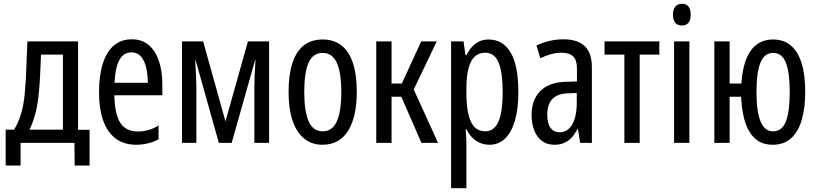

<svg xmlns="http://www.w3.org/2000/svg" viewBox="-20 -756 4319 1016"><path d="M10 120V-70H55Q72 -99 83.5 -130Q95 -161 102.5 -199Q110 -237 113 -286Q115 -310 116.5 -335Q118 -360 119 -389Q120 -418 121.5 -454Q123 -490 125 -537H393V-69H454V120H375L374 0H89V120ZM136 -70H313V-467H197Q196 -438 194.5 -407Q193 -376 191.5 -344Q190 -312 187 -281Q181 -209 168.5 -160Q156 -111 136 -70Z M702 10Q634 10 590 -24.5Q546 -59 525 -121Q504 -183 504 -266Q504 -358 524.5 -421Q545 -484 583.5 -516Q622 -548 677 -548Q733 -548 768.5 -516.5Q804 -485 821.5 -431.5Q839 -378 839 -310V-252H585Q587 -152 616.5 -106Q646 -60 712 -60Q735 -60 762.5 -67Q790 -74 819 -92V-19Q795 -5 763 2.5Q731 10 702 10ZM586 -318H762Q762 -362 753.5 -398.5Q745 -435 726 -457Q707 -479 675 -479Q635 -479 612.5 -440Q590 -401 586 -318Z M943 0V-537H1055L1183 -78H1163L1292 -537H1404V0H1326V-296Q1326 -320 1327.5 -356Q1329 -392 1332 -438H1330L1206 0H1138L1015 -438H1013Q1015 -398 1017 -360Q1019 -322 1019 -298V0Z M1686 10Q1641 10 1607.5 -10Q1574 -30 1551.5 -66.5Q1529 -103 1518 -154.5Q1507 -206 1507 -269Q1507 -358 1526.5 -420Q1546 -482 1586 -514.5Q1626 -547 1688 -547Q1747 -547 1787 -515.5Q1827 -484 1847.5 -422.5Q1868 -361 1868 -269Q1868 -206 1857 -155Q1846 -104 1824 -67Q1802 -30 1767.5 -10Q1733 10 1686 10ZM1688 -61Q1738 -61 1762 -113Q1786 -165 1786 -269Q1786 -373 1762 -424.5Q1738 -476 1688 -476Q1636 -476 1613 -424.5Q1590 -373 1590 -269Q1590 -166 1613.5 -113.5Q1637 -61 1688 -61Z M2210 0 2092 -271V-283L2209 -537H2291L2164 -271L2165 -292L2298 0ZM1971 0V-537H2052V0ZM2042 -244V-314H2144V-244Z M2367 240V-537H2433L2443 -464H2448Q2463 -493 2481 -511.5Q2499 -530 2520 -538.5Q2541 -547 2565 -547Q2642 -547 2682.5 -477.5Q2723 -408 2723 -269Q2723 -181 2705 -118.5Q2687 -56 2653 -23Q2619 10 2570 10Q2544 10 2521 0.5Q2498 -9 2479.5 -27.5Q2461 -46 2448 -72H2444Q2446 -51 2447 -33Q2448 -15 2448 0V240ZM2548 -61Q2579 -61 2599.5 -83.5Q2620 -106 2630 -152Q2640 -198 2640 -268Q2640 -372 2618.5 -424.5Q2597 -477 2547 -477Q2514 -477 2492 -456.5Q2470 -436 2459 -393.5Q2448 -351 2448 -285V-265Q2448 -195 2459 -149.5Q2470 -104 2492 -82.5Q2514 -61 2548 -61Z M2915 10Q2873 10 2846 -11.5Q2819 -33 2806 -69Q2793 -105 2793 -148Q2793 -228 2839 -274Q2885 -320 2970 -323L3033 -325V-394Q3033 -438 3013 -457.5Q2993 -477 2950 -477Q2924 -477 2896.5 -469.5Q2869 -462 2839 -448L2819 -515Q2851 -531 2888 -539.5Q2925 -548 2961 -548Q3037 -548 3074.5 -511.5Q3112 -475 3112 -401V0H3050L3038 -74H3036Q3022 -46 3004.5 -27.5Q2987 -9 2965 0.5Q2943 10 2915 10ZM2942 -56Q2984 -56 3008 -97.5Q3032 -139 3032 -212V-264L2984 -262Q2929 -260 2902.5 -231.5Q2876 -203 2876 -149Q2876 -102 2893.5 -79Q2911 -56 2942 -56Z M3284 0V-467H3179V-537H3469V-467H3365V0Z M3547 0V-537H3628V0ZM3588 -621Q3565 -621 3553 -636Q3541 -651 3541 -678Q3541 -706 3553.5 -721Q3566 -736 3589 -736Q3612 -736 3623.5 -721Q3635 -706 3635 -678Q3635 -650 3623 -635.5Q3611 -621 3588 -621Z M4069 10Q4009 10 3972 -26Q3935 -62 3918 -127Q3901 -192 3901 -279L3940 -244H3841V0H3760V-537H3841V-314H3941L3902 -278Q3903 -364 3922 -424Q3941 -484 3978 -515.5Q4015 -547 4071 -547Q4127 -547 4164.5 -515.5Q4202 -484 4221.5 -422.5Q4241 -361 4241 -269Q4241 -186 4223 -123Q4205 -60 4167 -25Q4129 10 4069 10ZM4071 -61Q4118 -61 4138.5 -113Q4159 -165 4159 -269Q4159 -373 4138.5 -424.5Q4118 -476 4071 -476Q4025 -476 4004 -424.5Q3983 -373 3983 -269Q3983 -166 4004.5 -113.5Q4026 -61 4071 -61Z"/></svg>

Font: Noto Sans ExtraCondensed
Style: Regular
Weight: 400
Width: 2
Designer: Monotype Design Team
Foundry: Monotype Imaging Inc.
Version: Version 2.013